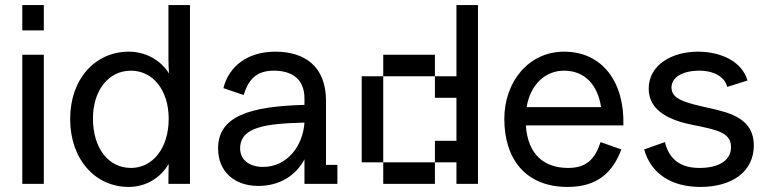

<svg xmlns="http://www.w3.org/2000/svg" viewBox="-20 -726 3026 758"><path d="M153 -606V-706H68V-606ZM153 0V-510H68V0Z M645 -494C645 -475 646 -455 647 -436C614 -490 553 -522 489 -522C356 -522 257 -415 257 -256C257 -97 356 12 488 12C554 12 613 -22 646 -79C645 -49 645 -19 645 0H730V-706H645ZM497 -63C408 -63 347 -141 347 -258C347 -370 409 -447 497 -447C583 -447 646 -371 646 -257C646 -141 583 -63 497 -63Z M1267 -328C1267 -464 1183 -522 1067 -522C956 -522 883 -463 862 -378L942 -351C959 -405 986 -447 1061 -447C1128 -447 1182 -418 1182 -337V-312C967 -306 841 -268 841 -140C841 -47 907 8 1000 8C1084 8 1148 -33 1182 -97V0H1312V-75H1267ZM1018 -67C966 -67 928 -94 928 -140C928 -226 1032 -238 1182 -242C1176 -151 1115 -67 1018 -67Z M1782 -706V-425H1697V-340H1782V-170H1697V-85H1782V0H1867V-706ZM1697 -510H1493V-425H1697ZM1493 -85V-425H1408V-85ZM1493 0H1697V-85H1493Z M2207 -522C2066 -522 1971 -402 1971 -257C1971 -97 2056 12 2221 12C2341 12 2400 -48 2433 -136L2351 -165C2330 -101 2298 -63 2223 -63C2131 -63 2064 -113 2056 -231H2441C2446 -402 2358 -522 2207 -522ZM2207 -447C2285 -447 2339 -395 2353 -303H2059C2074 -393 2133 -447 2207 -447Z M2745 12C2870 12 2956 -48 2956 -152C2956 -255 2868 -280 2782 -299C2681 -321 2631 -335 2631 -381C2631 -419 2672 -447 2741 -447C2802 -447 2842 -420 2851 -383L2931 -408C2911 -480 2831 -522 2735 -522C2633 -522 2541 -470 2541 -376C2541 -286 2629 -250 2714 -233C2816 -213 2866 -201 2866 -145C2866 -93 2818 -63 2742 -63C2673 -63 2623 -91 2605 -165L2523 -136C2551 -37 2635 12 2745 12Z"/></svg>

Font: Alpha Lyrae Medium
Style: Regular
Weight: 500
Designer: Nikolay Petroussenko, Plamen Motev
Foundry: Fontfabric LLC
Version: Version 1.000;hotconv 1.0.109;makeotfexe 2.5.65596